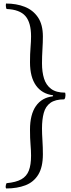

<svg xmlns="http://www.w3.org/2000/svg" viewBox="-20 -798 404 1088"><path d="M15 270Q77 270 124 252Q171 234 197 191.5Q223 149 223 76Q223 36 220.5 -2Q218 -40 218 -70Q218 -121 228 -158Q238 -195 265.5 -215Q293 -235 344 -235Q348 -239 349.5 -245.5Q351 -252 351 -258Q351 -263 350.5 -266.5Q350 -270 349 -273Q298 -273 269.5 -294.5Q241 -316 229.5 -353Q218 -390 218 -439Q218 -478 220.5 -518.5Q223 -559 223 -591Q223 -659 195 -700Q167 -741 120 -759.5Q73 -778 14 -778Q13 -775 13 -768Q13 -756 17 -747Q92 -744 124 -707Q156 -670 156 -592Q156 -564 153 -528.5Q150 -493 150 -445Q150 -361 184 -313.5Q218 -266 281 -258Q281 -256 279 -252Q217 -245 183.5 -197Q150 -149 150 -63Q150 -14 153 21Q156 56 156 84Q156 136 143.5 168.5Q131 201 101 218Q71 235 17 240Q15 244 13.5 249.5Q12 255 12 260Q12 266 15 270Z"/></svg>

Font: Petrona Light
Style: Regular
Weight: 300
Designer: Ringo R. Seeber
Foundry: Ringo R. Seeber
Version: Version 2.001; ttfautohint (v1.8.3)